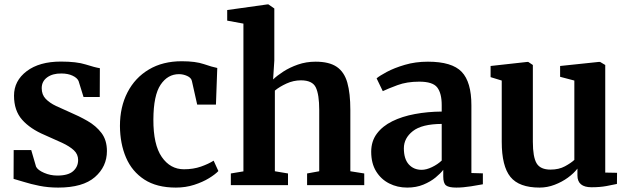

<svg xmlns="http://www.w3.org/2000/svg" viewBox="-20 -839 2846 870"><path d="M121.5 -159 143.5 -83.5Q151.5 -68 179.8 -55.8Q208 -43.5 240 -43.5Q289 -43.5 311.5 -63.5Q334 -83.5 334 -114Q334 -140 314.8 -158Q295.5 -176 261.2 -192Q227 -208 182 -227.5Q117 -255 80.2 -296.5Q43.5 -338 43.5 -405.5Q43.5 -473 101 -516.5Q158.5 -560 256 -560Q327 -560 368.5 -546.8Q410 -533.5 432.5 -530L432 -399.5H358.5L336 -472Q329.5 -486.5 308.5 -496.2Q287.5 -506 258 -506Q218.5 -506.5 193.8 -488.5Q169 -470.5 169 -439.5Q169 -410 187 -391.2Q205 -372.5 234 -358.8Q263 -345 295.5 -331Q338 -313 376.5 -291Q415 -269 439.8 -236.5Q464.5 -204 464.5 -154.5Q464.5 -84 410 -36.5Q355.5 11 243.5 11Q198 11 158.5 3Q119 -5 89 -14.5Q59 -24 41.5 -28.5L42 -159Z M523.5 -268.5Q523.5 -354.5 557.8 -420.8Q592 -487 654.8 -524.2Q717.5 -561.5 803.5 -561.5Q866 -561.5 903.8 -548.5Q941.5 -535.5 964.5 -531L958.5 -365H873.5L849.5 -472Q846.5 -486.5 828.2 -494.8Q810 -503 791 -503Q740 -503 707.8 -455.2Q675.5 -407.5 675 -297.5Q674.5 -183.5 713 -127.8Q751.5 -72 813.5 -72Q856 -72 890.8 -84.2Q925.5 -96.5 948 -111L969.5 -64Q955.5 -49 927 -31.5Q898.5 -14 859.8 -1.5Q821 11 777 11Q690 11 634 -25.5Q578 -62 551 -125Q524 -188 523.5 -268.5Z M1083 -62.5V-732L1009.5 -745.5V-793.5L1191 -819H1196.5L1223 -800.5V-564.5L1217.5 -479Q1235 -496 1264 -514.8Q1293 -533.5 1330.2 -546.5Q1367.5 -559.5 1410 -559.5Q1471.5 -559.5 1505.8 -536.2Q1540 -513 1553.8 -464.5Q1567.5 -416 1567.5 -341V-63L1630.5 -53V0H1371.5V-53L1426.5 -63V-341Q1426.5 -410.5 1411 -442.8Q1395.5 -475 1343.5 -475Q1310 -475 1278.2 -460.5Q1246.5 -446 1225.5 -428.5V-63L1285 -53V0H1026V-53Z M1662 -151.5Q1662 -199 1687.5 -233.2Q1713 -267.5 1757.5 -289.5Q1802 -311.5 1859.8 -322.2Q1917.5 -333 1981.5 -333.5V-362.5Q1981.5 -416.5 1961.2 -442.8Q1941 -469 1879.5 -469Q1823.5 -469 1781 -453.2Q1738.5 -437.5 1714.5 -426L1686.5 -484Q1699 -495 1732.5 -513Q1766 -531 1814.2 -545.2Q1862.5 -559.5 1919 -559.5Q2028 -559.5 2072 -513.5Q2116 -467.5 2116 -362V-55L2168 -53.5V-4Q2151 -0.5 2114.5 5.2Q2078 11 2047.5 11Q2014 11 2001.2 1.2Q1988.5 -8.5 1988.5 -39.5V-69.5Q1976.5 -53.5 1953.8 -34.8Q1931 -16 1898.5 -2.5Q1866 11 1825 11Q1780.5 11 1743.5 -7.8Q1706.5 -26.5 1684.2 -62.8Q1662 -99 1662 -151.5ZM1890.5 -69.5Q1912 -69.5 1937.5 -81.8Q1963 -94 1981.5 -111.5V-277.5Q1891.5 -277 1850.8 -245Q1810 -213 1810 -167Q1810 -119 1832.2 -94.2Q1854.5 -69.5 1890.5 -69.5Z M2660.5 9.5Q2596.5 9.5 2596.5 -44V-75Q2580.5 -54 2553.5 -34.2Q2526.5 -14.5 2493.2 -1.8Q2460 11 2425 11Q2332 11 2292.8 -37.5Q2253.5 -86 2253.5 -196.5V-474L2203 -489.5V-540L2370 -558.5H2373.5L2394.5 -544.5V-196.5Q2394.5 -127.5 2411.5 -99Q2428.5 -70.5 2474.5 -70.5Q2512.5 -70.5 2540 -85.5Q2567.5 -100.5 2582.5 -114.5V-474L2518 -491V-540L2694 -558.5H2699L2722.5 -544.5V-57L2776 -56L2775.5 -5.5Q2757.5 -1.5 2728 4Q2698.5 9.5 2660.5 9.5Z"/></svg>

Font: Merriweather Text Regular
Style: Bold
Weight: 700
Designer: Eben Sorkin
Foundry: Eben Sorkin
Version: Version 2.100; ttfautohint (v1.7.19-72a1) -l 8 -r 50 -G 200 